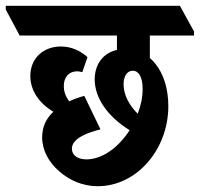

<svg xmlns="http://www.w3.org/2000/svg" viewBox="-82 -646 692 665"><path d="M256 -1C393 -1 501 -130 501 -278C501 -338 485 -389 457 -424C451 -432 444 -439 437 -445V-523H590V-537L541 -626H-62V-613L-14 -523H323V-473C276 -463 246 -424 246 -371C246 -307 290 -243 367 -195C329 -136 273 -94 217 -94C186 -94 167 -109 167 -131C167 -163 210 -184 266 -198L210 -314C192 -309 174 -303 158 -295C145 -312 139 -329 139 -348C139 -379 157 -399 185 -399C191 -399 197 -398 203 -396L221 -448C197 -470 165 -485 129 -485C67 -485 23 -443 23 -383C23 -334 52 -289 103 -259C78 -236 64 -207 64 -170C64 -126 87 -83 124 -52C159 -21 206 -1 256 -1ZM346 -354C346 -382 358 -401 378 -401C399 -401 412 -378 412 -338C412 -309 406 -280 395 -252C364 -283 346 -319 346 -354Z"/></svg>

Font: Noto Serif Devanagari ExtraCondensed ExtraBold
Style: Regular
Weight: 800
Width: 2
Designer: Universal Thirst, Indian Type Foundry and the Monotype Design Team
Foundry: Monotype Imaging Inc.
Version: Version 2.004